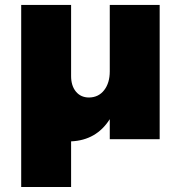

<svg xmlns="http://www.w3.org/2000/svg" viewBox="-20 -564 728 778"><path d="M424.8 -543.9H627V0H424.8V-81.1Q370.6 4.4 268.1 8.8V193.8H65.9V-543.9H268.1V-255.9Q268.1 -216.3 287.8 -192.6Q307.6 -168.9 340.8 -168.9Q379.4 -169.4 402.1 -198.7Q424.8 -228 424.8 -274.9Z"/></svg>

Font: Montserrat arm ExtraBold
Style: Regular
Weight: 800
Designer: Julieta Ulanovsky
Foundry: Julieta Ulanovsky
Version: Version 6.000;PS 006.000;hotconv 1.0.88;makeotf.lib2.5.64775